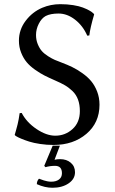

<svg xmlns="http://www.w3.org/2000/svg" viewBox="-20 -678 546 911"><path d="M241.2 108.9Q216.8 108.9 195.8 115.2L189.9 108.9L230 13.2H264.2L238.8 80.1Q250.5 77.1 265.1 77.1Q295.9 77.1 315.9 94.2Q335.9 111.3 335.9 139.2Q335.9 171.4 305.4 192.1Q274.9 212.9 229 212.9Q192.9 212.9 154.8 195.8Q154.8 180.2 165 169.9Q182.1 176.3 188.5 178.2Q194.8 180.2 204.1 182.1Q213.4 184.1 223.1 184.1Q246.1 184.1 260 173.6Q273.9 163.1 273.9 144Q273.9 108.9 241.2 108.9ZM242.2 -34.2Q289.6 -34.2 324.2 -65.7Q358.9 -97.2 358.9 -150.9Q358.9 -181.6 350.3 -205.1Q341.8 -228.5 324.5 -245.4Q307.1 -262.2 288.3 -273.2Q269.5 -284.2 242.2 -295.9Q211.9 -309.1 191.9 -319.3Q170.4 -330.1 146 -347.4Q121.6 -364.7 106.2 -383.3Q90.8 -401.9 80.3 -428.2Q69.8 -454.6 69.8 -484.9Q69.8 -537.1 101.6 -579.1Q133.3 -621.1 180.2 -641.1Q220.7 -658.2 266.1 -658.2Q298.8 -658.2 327.4 -653.6Q356 -648.9 373 -642.3Q390.1 -635.7 402.6 -628.9Q415 -622.1 419.9 -617.2L424.8 -612.8L426.8 -609.9Q407.7 -544.9 403.8 -509.8L394 -508.8Q373.5 -555.7 336.2 -584.7Q298.8 -613.8 257.8 -613.8Q219.7 -613.8 196.8 -602.1Q177.2 -591.3 164.1 -565.4Q150.9 -539.6 150.9 -512.2Q150.9 -488.3 159.2 -468.3Q167.5 -448.2 178.7 -435.5Q189.9 -422.9 208.5 -411.1Q227.1 -399.4 240.2 -393.8Q253.4 -388.2 272.9 -380.9Q300.3 -370.6 323 -359.6Q345.7 -348.6 370.8 -330.8Q396 -313 412.8 -292.7Q429.7 -272.5 440.9 -243.7Q452.1 -214.8 452.1 -181.2Q452.1 -95.7 390.1 -43Q328.1 9.8 233.9 9.8Q201.2 9.8 170.4 5.1Q139.6 0.5 118.9 -6.1Q98.1 -12.7 82.3 -19.3Q66.4 -25.9 59.1 -30.3L51.8 -35.2L49.8 -38.1Q51.3 -43 56.2 -60.5L63.5 -87.9Q65.9 -97.7 68.8 -113Q71.8 -128.4 73.2 -141.1L83 -142.1Q106 -97.7 153.1 -65.9Q200.2 -34.2 242.2 -34.2Z"/></svg>

Font: Linux Biolinum G
Style: Regular
Weight: 400
Designer: Philipp H. Poll
Foundry: Philipp H. Poll
Version: Version 1.1.0 ; ttfautohint (v1.6)